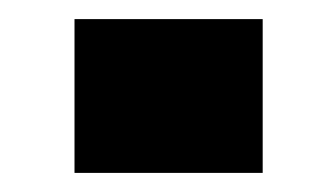

<svg xmlns="http://www.w3.org/2000/svg" viewBox="-20 -400 352 201"><path d="M58 -219V-380H255V-219Z"/></svg>

Font: Saira SemiCondensed Black
Style: Regular
Weight: 900
Width: 4
Designer: Hector Gatti with collaboration of the Omnibus-Type team
Foundry: Omnibus-Type
Version: Version 1.101